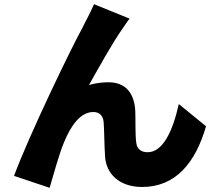

<svg xmlns="http://www.w3.org/2000/svg" viewBox="-20 -841 1040 917"><path d="M599 -752 429 -821C408 -772 386 -735 373 -707C321 -613 120 -198 47 -1L217 56C233 2 262 -105 286 -162C320 -244 365 -306 426 -306C456 -306 472 -288 475 -258C478 -226 478 -143 482 -92C487 -13 548 52 659 52C817 52 913 -61 964 -238L834 -344C804 -211 757 -114 685 -114C658 -114 635 -126 631 -158C625 -196 628 -277 626 -313C621 -398 578 -448 499 -448C467 -448 436 -444 405 -435C452 -518 516 -635 567 -707C578 -722 588 -739 599 -752Z"/></svg>

Font: Noto Sans Korean Black
Style: Bold
Weight: 900
Designer: Ryoko NISHIZUKA (kana & ideographs); Paul D. Hunt (Latin, Greek & Cyrillic); Wenlong ZHANG (bopomofo); Sandoll Communica
Foundry: Adobe Systems Incorporated
Version: Version 1.000;PS 1;hotconv 1.0.78;makeotf.lib2.5.61930